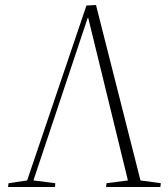

<svg xmlns="http://www.w3.org/2000/svg" viewBox="-20 -744 669 764"><path d="M12 0 14 -15 88 -26 324 -722 362 -724 539 -26 620 -15 618 0H402L404 -15L489 -26L331 -673H329L113 -26L200 -15L199 0Z"/></svg>

Font: Literata 60pt ExtraLight
Style: Italic
Weight: 250
Italic angle: -2°
Designer: Latin by Veronika Burian and Jose Scaglione. Greek by Irene Vlachou. Cyrillic by Vera Evstafieva
Foundry: TypeTogether
Version: Version 3.103;gftools[0.9.29]